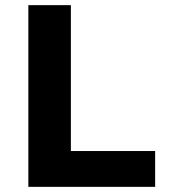

<svg xmlns="http://www.w3.org/2000/svg" viewBox="-20 -725 663 745"><path d="M90 0V-705H255V-139H582V0Z"/></svg>

Font: Nunito Sans 7pt ExtraBold
Style: Regular
Weight: 800
Designer: Vernon Adams
Foundry: Vernon Adams
Version: Version 3.101;gftools[0.9.27]